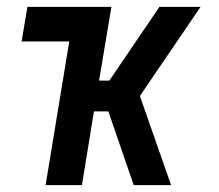

<svg xmlns="http://www.w3.org/2000/svg" viewBox="-20 -540 640 560"><path d="M113 0 182 -419H43L60 -520H305L269 -305H299L445 -520H565L388 -260L479 0H370L296 -215H254L219 0Z"/></svg>

Font: Iosevka Extended
Style: Bold Italic
Weight: 700
Width: 7
Italic angle: -9°
Monospace: yes
Designer: Belleve Invis
Foundry: Belleve Invis
Version: Version 32.5.0; ttfautohint (v1.8.4)